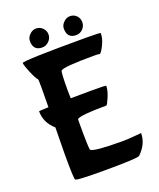

<svg xmlns="http://www.w3.org/2000/svg" viewBox="-149 -890 828 999"><g transform="rotate(-20 265.0 -390.0)"><path d="M207 -710Q191 -694 170 -694Q120 -694 120 -747Q120 -767 136 -782Q151 -798 172 -798Q193 -798 208 -783Q223 -768 223 -747Q223 -726 207 -710ZM395 -710Q379 -694 358 -694Q308 -694 308 -747Q308 -767 324 -782Q339 -798 360 -798Q381 -798 396 -783Q410 -768 410 -747Q410 -726 395 -710ZM332 -396Q414 -396 414 -393Q414 -367 398 -330Q383 -295 379 -296Q240 -296 217 -281Q216 -280 216 -250Q216 -114 221 -109Q237 -93 393 -93Q429 -93 467 -97Q505 -100 498 -100Q500 -100 500 -99Q500 -40 450 8Q440 18 252 18Q101 18 95 10Q89 5 89 -131Q89 -178 91 -280Q40 -324 40 -388Q40 -389 93 -391L94 -499Q94 -542 92 -546Q81 -557 63 -600Q46 -641 46 -653Q57 -664 397 -664Q481 -664 481 -660Q481 -629 462 -592Q445 -559 438 -560Q432 -562 408 -562Q238 -562 223 -547Q217 -541 217 -437Q217 -413 218 -395Q258 -396 332 -396Z"/></g></svg>

Font: Bubblegum Sans
Style: Regular
Weight: 400
Designer: Angel Koziupa and Alejandro Paul
Foundry: Angel Koziupa and Alejandro Paul
Version: Version 1.001